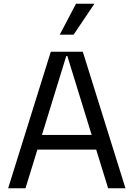

<svg xmlns="http://www.w3.org/2000/svg" viewBox="-20 -1003 712 1023"><path d="M384.9 -983 298.3 -818.2H372.2L483 -983ZM648.4 0 421.2 -727.3H250.7L23.4 0H115.8L179.3 -206H492.5L556.1 0ZM333.1 -704.5H338.8L468.4 -284.1H203.5Z"/></svg>

Font: Riot Sans 2.0
Style: Regular
Weight: 400
Designer: Rasmus Andersson
Foundry: rsms
Version: Version 3.006;hotconv 1.0.109;makeotfexe 2.5.65596